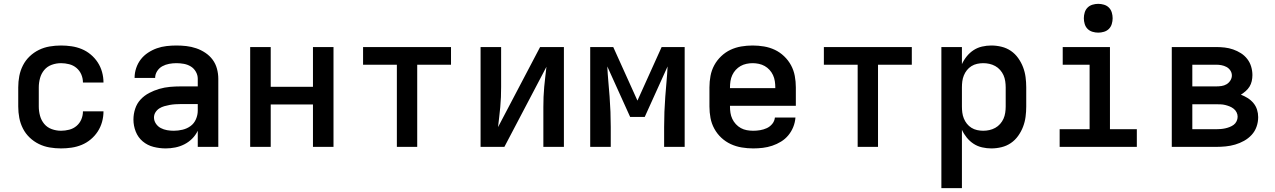

<svg xmlns="http://www.w3.org/2000/svg" viewBox="-20 -765 6640 1000"><path d="M298 8Q268 8 238.5 3Q209 -2 182.5 -15Q156 -28 134.5 -48.5Q113 -69 99.5 -95.5Q86 -122 80.5 -151Q75 -180 75 -210V-310Q75 -340 80.5 -369Q86 -398 99.5 -424.5Q113 -451 134.5 -471.5Q156 -492 182.5 -505Q209 -518 238.5 -523Q268 -528 298 -528Q325 -528 352.5 -524Q380 -520 405.5 -509.5Q431 -499 452.5 -481Q474 -463 489 -440Q504 -417 511.5 -390Q519 -363 519 -335Q519 -335 519 -335Q519 -335 519 -335H412Q412 -335 412 -335Q412 -335 412 -335Q412 -357 403.5 -377Q395 -397 378.5 -411Q362 -425 340.5 -430.5Q319 -436 298 -436Q273 -436 249.5 -427.5Q226 -419 210.5 -400.5Q195 -382 188.5 -358Q182 -334 182 -310V-210Q182 -186 188.5 -162Q195 -138 210.5 -119.5Q226 -101 249.5 -92.5Q273 -84 298 -84Q319 -84 340.5 -89.5Q362 -95 378.5 -109Q395 -123 403.5 -143Q412 -163 412 -185Q412 -185 412 -185Q412 -185 412 -185H519Q519 -185 519 -185Q519 -185 519 -185Q519 -157 511.5 -130Q504 -103 489 -80Q474 -57 452.5 -39Q431 -21 405.5 -10.5Q380 0 352.5 4Q325 8 298 8Z M843 8Q811 8 779.5 0Q748 -8 723.5 -28.5Q699 -49 687 -79.5Q675 -110 675 -142Q675 -171 684 -198.5Q693 -226 712 -246.5Q731 -267 756.5 -280.5Q782 -294 809.5 -302Q837 -310 865 -312.5Q893 -315 922 -315H1010V-355Q1010 -374 1000 -391.5Q990 -409 973.5 -419Q957 -429 937.5 -432.5Q918 -436 899 -436Q880 -436 861 -432.5Q842 -429 825.5 -420Q809 -411 798.5 -394.5Q788 -378 788 -359Q788 -359 788 -359Q788 -359 788 -359Q788 -359 788 -359Q788 -359 788 -359H681Q681 -359 681 -359.5Q681 -360 681 -360Q681 -386 689.5 -411Q698 -436 713.5 -456Q729 -476 751 -490.5Q773 -505 797 -513.5Q821 -522 847 -525Q873 -528 899 -528Q925 -528 951 -525Q977 -522 1002 -513.5Q1027 -505 1049.5 -490Q1072 -475 1087.5 -454Q1103 -433 1110 -407Q1117 -381 1117 -355V0H1010V-84Q999 -61 981 -43Q963 -25 940.5 -13.5Q918 -2 893 3Q868 8 843 8ZM885 -84Q908 -84 931 -89.5Q954 -95 972.5 -108.5Q991 -122 1000.5 -144Q1010 -166 1010 -189V-223H922Q907 -223 892.5 -222Q878 -221 864 -218.5Q850 -216 836 -212Q822 -208 810 -200.5Q798 -193 790 -180.5Q782 -168 782 -153Q782 -136 792 -121Q802 -106 817.5 -98Q833 -90 850 -87Q867 -84 885 -84Z M1283 0V-520H1390V-313H1610V-520H1717V0H1610V-221H1390V0Z M2047 0V-428H1871V-520H2329V-428H2153V0Z M2483 0V-520H2590V-312Q2590 -286 2589 -259.5Q2588 -233 2585.5 -207Q2583 -181 2580 -155Q2577 -129 2574 -103L2793 -520H2917V0H2810V-208Q2810 -234 2811 -260.5Q2812 -287 2814.5 -313Q2817 -339 2820 -365Q2823 -391 2826 -417L2607 0Z M3054 0V-520H3174L3300 -241L3426 -520H3546V0H3439V-104Q3439 -143 3440.5 -182.5Q3442 -222 3445 -261.5Q3448 -301 3451.5 -340Q3455 -379 3457 -419L3338 -156H3262L3143 -419Q3145 -379 3148.5 -340Q3152 -301 3155 -261.5Q3158 -222 3159.5 -182.5Q3161 -143 3161 -104V0Z M3903 8Q3873 8 3843 3Q3813 -2 3786 -14.5Q3759 -27 3737 -47.5Q3715 -68 3700.5 -94.5Q3686 -121 3680.5 -150.5Q3675 -180 3675 -210V-310Q3675 -340 3680.5 -369.5Q3686 -399 3700 -425Q3714 -451 3736 -472Q3758 -493 3784.5 -505.5Q3811 -518 3840.5 -523Q3870 -528 3900 -528Q3930 -528 3959.5 -523Q3989 -518 4015.5 -505.5Q4042 -493 4064 -472Q4086 -451 4100 -425Q4114 -399 4119.5 -369.5Q4125 -340 4125 -310V-214H3782V-210Q3782 -193 3784.5 -177Q3787 -161 3794 -146Q3801 -131 3812.5 -118.5Q3824 -106 3838.5 -98Q3853 -90 3869.5 -87Q3886 -84 3903 -84Q3921 -84 3939 -87Q3957 -90 3973.5 -97.5Q3990 -105 4002 -119.5Q4014 -134 4016 -153H4123Q4121 -127 4111.5 -103.5Q4102 -80 4086 -60.5Q4070 -41 4048 -27.5Q4026 -14 4002 -6Q3978 2 3953 5Q3928 8 3903 8ZM4018 -306V-310Q4018 -326 4015.5 -342.5Q4013 -359 4006 -374Q3999 -389 3988 -401Q3977 -413 3963 -421Q3949 -429 3932.5 -432.5Q3916 -436 3900 -436Q3884 -436 3867.5 -432.5Q3851 -429 3837 -421Q3823 -413 3812 -401Q3801 -389 3794 -374Q3787 -359 3784.5 -342.5Q3782 -326 3782 -310V-306Z M4447 0V-428H4271V-520H4729V-428H4553V0Z M4883 215V-520H4990V-431Q5000 -453 5015.5 -472Q5031 -491 5051 -504Q5071 -517 5095 -522.5Q5119 -528 5143 -528Q5170 -528 5196.5 -521.5Q5223 -515 5245 -500Q5267 -485 5283 -462.5Q5299 -440 5308.5 -415Q5318 -390 5321.5 -363.5Q5325 -337 5325 -310V-210Q5325 -183 5321.5 -156.5Q5318 -130 5308.5 -105Q5299 -80 5283 -57.5Q5267 -35 5245 -20Q5223 -5 5196.5 1.5Q5170 8 5143 8Q5119 8 5095 2.5Q5071 -3 5051 -16Q5031 -29 5015.5 -48Q5000 -67 4990 -89V215ZM5101 -84Q5117 -84 5133 -87.5Q5149 -91 5163.5 -99Q5178 -107 5189 -119.5Q5200 -132 5206.5 -146.5Q5213 -161 5215.5 -177.5Q5218 -194 5218 -210V-310Q5218 -326 5215.5 -342.5Q5213 -359 5206.5 -373.5Q5200 -388 5189 -400.5Q5178 -413 5163.5 -421Q5149 -429 5133 -432.5Q5117 -436 5101 -436Q5085 -436 5069 -432.5Q5053 -429 5039.5 -420.5Q5026 -412 5016 -399.5Q5006 -387 5000 -372Q4994 -357 4992 -341.5Q4990 -326 4990 -310V-210Q4990 -194 4992 -178.5Q4994 -163 5000 -148Q5006 -133 5016 -120.5Q5026 -108 5039.5 -99.5Q5053 -91 5069 -87.5Q5085 -84 5101 -84Z M5499 0V-92H5655V-428H5515V-520H5761V-92H5901V0ZM5700 -595Q5685 -595 5670 -599.5Q5655 -604 5644.5 -614.5Q5634 -625 5629.5 -640Q5625 -655 5625 -670Q5625 -685 5629.5 -700Q5634 -715 5644.5 -725.5Q5655 -736 5670 -740.5Q5685 -745 5700 -745Q5715 -745 5730 -740.5Q5745 -736 5755.5 -725.5Q5766 -715 5770.5 -700Q5775 -685 5775 -670Q5775 -655 5770.5 -640Q5766 -625 5755.5 -614.5Q5745 -604 5730 -599.5Q5715 -595 5700 -595Z M6083 0V-520H6314Q6336 -520 6358.5 -517.5Q6381 -515 6402.5 -507.5Q6424 -500 6443 -488Q6462 -476 6476 -458Q6490 -440 6496.5 -418Q6503 -396 6503 -374Q6503 -358 6499.5 -342.5Q6496 -327 6488 -314Q6480 -301 6468 -290.5Q6456 -280 6443 -272Q6461 -265 6478 -254.5Q6495 -244 6508 -228.5Q6521 -213 6527 -194Q6533 -175 6533 -155Q6533 -129 6524.5 -105Q6516 -81 6499 -62.5Q6482 -44 6459.5 -31.5Q6437 -19 6413 -12Q6389 -5 6364 -2.5Q6339 0 6314 0ZM6190 -315H6314Q6328 -315 6342 -317Q6356 -319 6368 -326Q6380 -333 6388 -345.5Q6396 -358 6396 -372Q6396 -386 6388 -398Q6380 -410 6367.5 -416.5Q6355 -423 6341.5 -425.5Q6328 -428 6314 -428H6190ZM6190 -92H6314Q6326 -92 6338 -93Q6350 -94 6361.5 -96.5Q6373 -99 6384.5 -103.5Q6396 -108 6405.5 -115Q6415 -122 6420.5 -133.5Q6426 -145 6426 -157Q6426 -169 6420.5 -180Q6415 -191 6405.5 -198.5Q6396 -206 6385 -210.5Q6374 -215 6362 -218Q6350 -221 6338 -221.5Q6326 -222 6314 -222H6190Z"/></svg>

Font: Zed Mono Semibold Extended
Style: Regular
Weight: 600
Width: 7
Monospace: yes
Designer: Belleve Invis
Foundry: Belleve Invis
Version: Version 1.0.0; ttfautohint (v1.8.4)